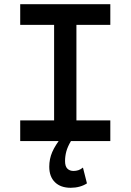

<svg xmlns="http://www.w3.org/2000/svg" viewBox="-20 -670 620 912"><path d="M316 222Q268 222 241 195.5Q214 169 214 122Q214 85 228 52.5Q242 20 273 -19L317 0Q301 27 295 49.5Q289 72 289 95Q289 120 300 131Q311 142 329 142Q341 142 352 138.5Q363 135 374 126L393 201Q378 211 358 216.5Q338 222 316 222ZM76 0V-98H237V-552H76V-650H504V-552H343V-98H504V0Z"/></svg>

Font: Sometype Mono SemiBold
Style: Regular
Weight: 600
Designer: Ryoichi Tsunekawa
Foundry: Dharma Type
Version: Version 1.001